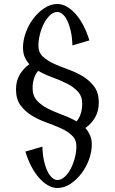

<svg xmlns="http://www.w3.org/2000/svg" viewBox="-20 -705 574 960"><path d="M474 -192Q474 -150 455.5 -118Q437 -86 407 -65Q421 -49 430 -29Q439 -9 439 17Q439 54 425 92.5Q411 131 387 162.5Q363 194 332 214.5Q301 235 267 235Q243 235 219.5 221.5Q196 208 175 184Q154 160 136.5 126.5Q119 93 107 53L192 28Q193 68 200 99Q207 130 217.5 151.5Q228 173 241 184Q254 195 267 195Q286 195 303.5 179Q321 163 334 138Q347 113 354.5 83Q362 53 362 26Q362 -7 339.5 -28Q317 -49 283.5 -64Q250 -79 211 -93Q172 -107 138.5 -127.5Q105 -148 82.5 -178.5Q60 -209 60 -258Q60 -300 78.5 -331.5Q97 -363 127 -384Q112 -400 103.5 -420Q95 -440 95 -467Q95 -504 109 -542.5Q123 -581 147 -612.5Q171 -644 202 -664.5Q233 -685 267 -685Q291 -685 314.5 -671.5Q338 -658 359 -634Q380 -610 397.5 -576.5Q415 -543 427 -503L342 -478Q341 -518 334 -549Q327 -580 316.5 -601.5Q306 -623 293 -634Q280 -645 267 -645Q247 -645 230 -629Q213 -613 200 -588Q187 -563 179.5 -533Q172 -503 172 -476Q172 -443 194.5 -422Q217 -401 250.5 -386Q284 -371 323 -357Q362 -343 395.5 -322.5Q429 -302 451.5 -271.5Q474 -241 474 -192ZM391 -186Q391 -224 369 -247.5Q347 -271 314 -287.5Q281 -304 242.5 -318Q204 -332 171 -351Q157 -335 150 -312.5Q143 -290 143 -264Q143 -226 165 -202Q187 -178 220 -161.5Q253 -145 291.5 -131Q330 -117 363 -98Q377 -115 384 -137.5Q391 -160 391 -186Z"/></svg>

Font: Combo
Style: Regular
Weight: 400
Designer: Eduardo Rodriguez Tunni
Foundry: Eduardo Rodriguez Tunni
Version: Version 1.001